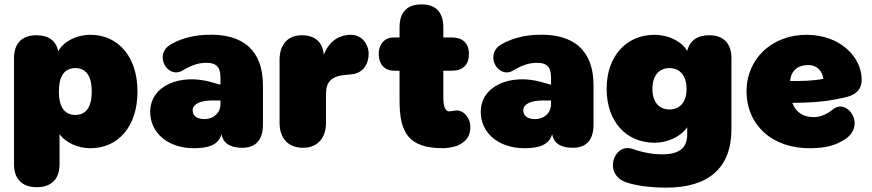

<svg xmlns="http://www.w3.org/2000/svg" viewBox="-20 -665 3985 877"><path d="M148 190C215 190 252 153 252 85V-52C280 -14 334 12 393 12C519 12 608 -86 608 -247C608 -408 518 -506 393 -506C329 -506 271 -476 246 -431C236 -479 202 -504 146 -504C80 -504 44 -467 44 -399V85C44 153 81 190 148 190ZM324 -140C281 -140 249 -168 249 -247C249 -326 281 -354 324 -354C367 -354 399 -326 399 -247C399 -168 367 -140 324 -140Z M866 12C932 12 978 -3 992 -52C1001 -2 1044 10 1087 10C1149 10 1181 -27 1181 -95V-276C1181 -434 1091 -513 924 -506C889 -505 822 -498 761 -463C679 -416 746 -302 814 -343C862 -372 894 -378 924 -378C979 -378 987 -346 987 -308V-278L948 -289C804 -331 666 -274 666 -154C666 -58 747 12 866 12ZM860 -162C860 -189 895 -206 947 -206H987V-190C987 -148 954 -121 915 -121C876 -121 860 -138 860 -162Z M1364 10C1432 10 1469 -36 1469 -104V-235C1469 -292 1494 -317 1558 -323L1582 -325C1648 -331 1664 -383 1664 -421C1664 -456 1638 -506 1583 -506C1523 -506 1479 -470 1459 -414C1455 -472 1419 -504 1359 -504C1293 -504 1257 -460 1257 -392V-104C1257 -36 1294 10 1364 10Z M2005 12C2016 12 2052 8 2072 -1C2115 -21 2131 -50 2128 -94C2126 -128 2094 -166 2060 -160L2038 -157C2012 -152 2005 -181 2005 -221V-342H2044C2094 -342 2122 -369 2122 -418C2122 -467 2094 -494 2044 -494H2005V-540C2005 -608 1972 -645 1905 -645C1838 -645 1805 -608 1805 -540V-494H1778C1740 -494 1710 -467 1710 -418C1710 -369 1740 -342 1778 -342H1805V-207C1805 -59 1845 12 2005 12Z M2376 12C2442 12 2488 -3 2502 -52C2511 -2 2554 10 2597 10C2659 10 2691 -27 2691 -95V-276C2691 -434 2601 -513 2434 -506C2399 -505 2332 -498 2271 -463C2189 -416 2256 -302 2324 -343C2372 -372 2404 -378 2434 -378C2489 -378 2497 -346 2497 -308V-278L2458 -289C2314 -331 2176 -274 2176 -154C2176 -58 2257 12 2376 12ZM2370 -162C2370 -189 2405 -206 2457 -206H2497V-190C2497 -148 2464 -121 2425 -121C2386 -121 2370 -138 2370 -162Z M3024 192C3215 192 3321 103 3321 -75V-399C3321 -467 3285 -504 3219 -504C3165 -504 3130 -479 3119 -432C3095 -475 3035 -506 2970 -506C2840 -506 2751 -408 2751 -259C2751 -110 2840 -13 2970 -13C3031 -13 3091 -42 3119 -84V-52C3119 13 3081 40 3003 40C2972 40 2926 35 2868 15C2783 -14 2732 134 2844 169C2887 183 2951 192 3024 192ZM3038 -165C2991 -165 2960 -198 2960 -259C2960 -320 2991 -354 3038 -354C3085 -354 3116 -320 3116 -259C3116 -198 3085 -165 3038 -165Z M3684 12C3757 11 3799 -3 3837 -27C3940 -91 3850 -220 3784 -165C3761 -146 3730 -130 3698 -130C3647 -130 3615 -153 3599 -195C3664 -196 3730 -198 3790 -210C3842 -220 3916 -226 3916 -301C3916 -400 3823 -506 3663 -506C3509 -506 3390 -399 3390 -248C3390 -94 3508 15 3684 12ZM3589 -295C3593 -343 3625 -368 3673 -368C3709 -368 3736 -343 3741 -305C3691 -295 3643 -295 3589 -295Z"/></svg>

Font: SN Pro Black
Style: Regular
Weight: 900
Designer: Tobias Whetton
Foundry: Supernotes
Version: Version 1.001;Glyphs 3.2 (3249)